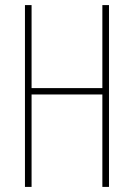

<svg xmlns="http://www.w3.org/2000/svg" viewBox="-20 -734 526 754"><path d="M408 0V-714H382V-388H104V-714H78V0H104V-363H382V0Z"/></svg>

Font: Noto Sans Khmer UI ExtraCondensed Thin
Style: Regular
Weight: 100
Width: 2
Designer: Danh Hong and the Monotype Design Team
Foundry: Monotype Imaging Inc.
Version: Version 2.002